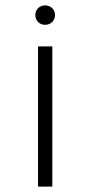

<svg xmlns="http://www.w3.org/2000/svg" viewBox="-20 -692 335 712"><path d="M121 0H174V-520H121ZM111 -636C111 -615 127 -600 147 -600C168 -600 184 -615 184 -636C184 -657 168 -672 147 -672C127 -672 111 -657 111 -636Z"/></svg>

Font: Grotesk 01 Extrafine
Style: Bold
Weight: 400
Designer: Frank Adebiaye, contributions by Jérémy Landes, Ariel Martín Pérez
Foundry: Velvetyne Type Foundry
Version: Version 3.000;Glyphs 3.1.2 (3150)